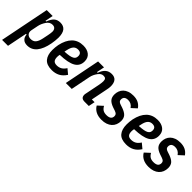

<svg xmlns="http://www.w3.org/2000/svg" viewBox="115 -1483 2633 2633"><g transform="rotate(45 1431.5 -167.0)"><path d="M121 -522H236L213 -406H226Q252 -475 287 -504.5Q322 -534 376 -534Q438 -534 470.5 -494Q503 -454 503 -368Q503 -338 499 -306Q495 -274 490 -245Q467 -121 413 -54.5Q359 12 273 12Q222 12 193.5 -15.5Q165 -43 163 -90H150L92 200H-23ZM245 -85Q294 -85 320 -116Q346 -147 359 -210L376 -293Q380 -313 383 -334Q386 -355 386 -367Q386 -400 369.5 -418.5Q353 -437 321 -437Q268 -437 235 -387Q219 -363 206.5 -335.5Q194 -308 189 -282L168 -178Q160 -137 181.5 -111Q203 -85 245 -85Z M750 12Q651 12 606.5 -40.5Q562 -93 562 -188Q562 -212 564.5 -241Q567 -270 572 -294Q597 -411 659.5 -472.5Q722 -534 822 -534Q896 -534 941.5 -497.5Q987 -461 987 -392Q987 -303 913.5 -260.5Q840 -218 681 -214Q678 -202 677 -189.5Q676 -177 676 -168Q676 -125 694 -103.5Q712 -82 754 -82Q795 -82 826.5 -100Q858 -118 885 -160L956 -101Q917 -41 866.5 -14.5Q816 12 750 12ZM808 -444Q766 -444 741 -415.5Q716 -387 704 -329L696 -291Q750 -294 784.5 -300.5Q819 -307 839 -318.5Q859 -330 866.5 -345.5Q874 -361 874 -382Q874 -444 808 -444Z M1013 0 1117 -522H1232L1209 -408H1223Q1245 -471 1281.5 -502.5Q1318 -534 1373 -534Q1482 -534 1482 -403Q1482 -386 1478.5 -363Q1475 -340 1471 -323L1425 -93H1478L1459 0H1376Q1306 0 1306 -65Q1306 -72 1307 -79.5Q1308 -87 1310 -94L1353 -309Q1356 -326 1358.5 -346Q1361 -366 1361 -380Q1361 -411 1349 -424Q1337 -437 1311 -437Q1285 -437 1267.5 -425.5Q1250 -414 1233 -391Q1216 -368 1203.5 -341.5Q1191 -315 1185 -285L1128 0Z M1714 12Q1586 12 1531 -81L1605 -149Q1626 -112 1651.5 -97Q1677 -82 1718 -82Q1807 -82 1807 -150Q1807 -172 1795.5 -184.5Q1784 -197 1755 -207L1710 -222Q1648 -244 1621.5 -275.5Q1595 -307 1595 -359Q1595 -395 1607 -427Q1619 -459 1643.5 -483Q1668 -507 1705 -520.5Q1742 -534 1792 -534Q1848 -534 1888 -514.5Q1928 -495 1958 -453L1884 -385Q1847 -440 1784 -440Q1707 -440 1707 -375Q1707 -354 1719 -341.5Q1731 -329 1757 -321L1802 -306Q1866 -283 1892.5 -252Q1919 -221 1919 -169Q1919 -129 1905.5 -95.5Q1892 -62 1865.5 -38Q1839 -14 1801 -1Q1763 12 1714 12Z M2192 12Q2093 12 2048.5 -40.5Q2004 -93 2004 -188Q2004 -212 2006.5 -241Q2009 -270 2014 -294Q2039 -411 2101.5 -472.5Q2164 -534 2264 -534Q2338 -534 2383.5 -497.5Q2429 -461 2429 -392Q2429 -303 2355.5 -260.5Q2282 -218 2123 -214Q2120 -202 2119 -189.5Q2118 -177 2118 -168Q2118 -125 2136 -103.5Q2154 -82 2196 -82Q2237 -82 2268.5 -100Q2300 -118 2327 -160L2398 -101Q2359 -41 2308.5 -14.5Q2258 12 2192 12ZM2250 -444Q2208 -444 2183 -415.5Q2158 -387 2146 -329L2138 -291Q2192 -294 2226.5 -300.5Q2261 -307 2281 -318.5Q2301 -330 2308.5 -345.5Q2316 -361 2316 -382Q2316 -444 2250 -444Z M2626 12Q2498 12 2443 -81L2517 -149Q2538 -112 2563.5 -97Q2589 -82 2630 -82Q2719 -82 2719 -150Q2719 -172 2707.5 -184.5Q2696 -197 2667 -207L2622 -222Q2560 -244 2533.5 -275.5Q2507 -307 2507 -359Q2507 -395 2519 -427Q2531 -459 2555.5 -483Q2580 -507 2617 -520.5Q2654 -534 2704 -534Q2760 -534 2800 -514.5Q2840 -495 2870 -453L2796 -385Q2759 -440 2696 -440Q2619 -440 2619 -375Q2619 -354 2631 -341.5Q2643 -329 2669 -321L2714 -306Q2778 -283 2804.5 -252Q2831 -221 2831 -169Q2831 -129 2817.5 -95.5Q2804 -62 2777.5 -38Q2751 -14 2713 -1Q2675 12 2626 12Z"/></g></svg>

Font: IBM Plex Sans Cond SmBld
Style: Italic
Weight: 600
Width: 3
Italic angle: -11°
Designer: Mike Abbink, Paul van der Laan, Pieter van Rosmalen
Foundry: Bold Monday
Version: Version 1.3